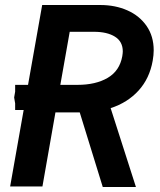

<svg xmlns="http://www.w3.org/2000/svg" viewBox="-20 -745 640 767"><path d="M74.5 -305.5H40.5V-332L36.5 -355.5L40.5 -379V-406H92L148.5 -725H380.5Q440.5 -725 489 -703.5Q537.5 -682 565.8 -641Q594 -600 594 -544Q594 -525.5 590 -502.5Q577.5 -431.5 533.5 -383.2Q489.5 -335 422 -313L523 2H390.5L298.5 -296H201.5L149.5 0H20.5ZM468.5 -520.5Q470.5 -533.5 470.5 -539.5Q470.5 -579 439.2 -598.5Q408 -618 355.5 -618H258.5L221 -406H289.5Q362.5 -406 410.2 -434Q458 -462 468.5 -520.5Z"/></svg>

Font: JuliaMono
Style: Bold Italic
Weight: 700
Italic angle: -9°
Monospace: yes
Designer: cormullion
Foundry: corm
Version: Version 0.057; ttfautohint (v1.8.4)